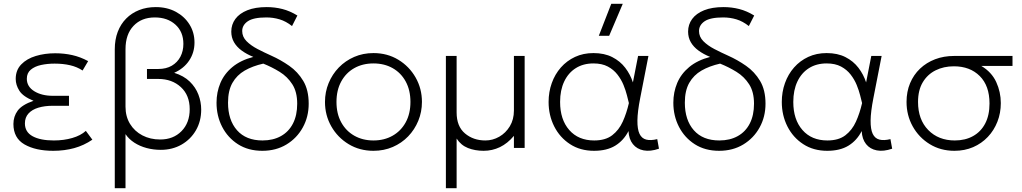

<svg xmlns="http://www.w3.org/2000/svg" viewBox="-20 -772 5336 1002"><path d="M258 15Q166 15 108 -18.2Q50 -51.5 50 -125Q50 -164 72.2 -194.5Q94.5 -225 155 -246Q100.5 -268 81.2 -298.2Q62 -328.5 62 -360Q62 -406 90.8 -435.8Q119.5 -465.5 166.5 -479.8Q213.5 -494 268 -494Q314.5 -494 357 -484.5Q399.5 -475 440 -453L411 -404Q382.5 -423 346 -431.5Q309.5 -440 265 -440Q227 -440 194 -432.8Q161 -425.5 140.5 -408.2Q120 -391 120 -361Q120 -320 158.8 -296Q197.5 -272 256 -272H340V-220H256Q213 -220 180 -210Q147 -200 128.5 -179.5Q110 -159 110 -128Q110 -83 150.2 -61Q190.5 -39 261 -39Q313 -39 357 -51.8Q401 -64.5 428 -89L462 -43Q418 -13 367.2 1Q316.5 15 258 15Z M579 210V-515Q579 -565.5 594.5 -606Q610 -646.5 638.5 -675.2Q667 -704 706.2 -719.5Q745.5 -735 793 -735Q852 -735 897.5 -710.5Q943 -686 969 -644.2Q995 -602.5 995 -550Q995 -497.5 967.2 -456Q939.5 -414.5 889 -392Q939 -376.5 970 -346.5Q1001 -316.5 1015.5 -278.2Q1030 -240 1030 -200Q1030 -139.5 1002.5 -92Q975 -44.5 927.2 -17.2Q879.5 10 819 10Q780.5 10 745 0.5Q709.5 -9 681 -27.5Q652.5 -46 635 -72V210ZM816 -44Q884.5 -44 927.2 -87.5Q970 -131 970 -202Q970 -275 923.8 -317.5Q877.5 -360 806 -360H747V-412H806Q847.5 -412 876.8 -429.2Q906 -446.5 921.5 -476Q937 -505.5 937 -543Q937 -606 895.5 -643.5Q854 -681 788 -681Q718.5 -681 676.8 -637Q635 -593 635 -515V-215Q635 -164 658.5 -125.5Q682 -87 723 -65.5Q764 -44 816 -44Z M1349 15Q1275.5 15 1222 -19.2Q1168.5 -53.5 1139.2 -110.5Q1110 -167.5 1110 -236Q1110 -291 1130.2 -339Q1150.5 -387 1193 -422.2Q1235.5 -457.5 1302 -475Q1266.5 -489.5 1240.8 -508.5Q1215 -527.5 1201 -552Q1187 -576.5 1187 -607Q1187 -644 1208.2 -673Q1229.5 -702 1270.8 -718.5Q1312 -735 1372 -735Q1414 -735 1453.5 -725Q1493 -715 1532 -691L1504 -636Q1472.5 -661 1439.2 -671Q1406 -681 1370 -681Q1302.5 -681 1273.2 -661Q1244 -641 1244 -610Q1244 -580 1266.5 -557.2Q1289 -534.5 1324 -516.2Q1359 -498 1397 -481Q1445 -459.5 1489.5 -428.5Q1534 -397.5 1562.5 -350Q1591 -302.5 1591 -231Q1591 -162.5 1560.2 -106.8Q1529.5 -51 1475 -18Q1420.5 15 1349 15ZM1350 -39Q1405.5 -39 1446.2 -61.8Q1487 -84.5 1509 -127.5Q1531 -170.5 1531 -231Q1531 -292.5 1505.5 -332.2Q1480 -372 1439.5 -397Q1399 -422 1354 -440Q1298.5 -427.5 1257.2 -403.8Q1216 -380 1193 -339.5Q1170 -299 1170 -236Q1170 -145.5 1217 -92.2Q1264 -39 1350 -39Z M1929 15Q1856.5 15 1799.2 -19.8Q1742 -54.5 1709 -112.5Q1676 -170.5 1676 -240Q1676 -292 1695 -338.2Q1714 -384.5 1748.2 -419.8Q1782.5 -455 1828.5 -475Q1874.5 -495 1929 -495Q2001.5 -495 2058.8 -460.2Q2116 -425.5 2149 -367.5Q2182 -309.5 2182 -240Q2182 -188 2163 -141.8Q2144 -95.5 2110 -60.2Q2076 -25 2029.8 -5Q1983.5 15 1929 15ZM1929 -39Q1985.5 -39 2029 -63.8Q2072.5 -88.5 2097.2 -133.5Q2122 -178.5 2122 -240Q2122 -301.5 2097.2 -346.8Q2072.5 -392 2029 -416.5Q1985.5 -441 1929 -441Q1872.5 -441 1829 -416.5Q1785.5 -392 1760.8 -346.8Q1736 -301.5 1736 -240Q1736 -178.5 1760.8 -133.5Q1785.5 -88.5 1829 -63.8Q1872.5 -39 1929 -39Z M2307 210V-480H2363V-185Q2363 -112.5 2406.5 -75.8Q2450 -39 2513 -39Q2551.5 -39 2585.5 -58.5Q2619.5 -78 2640.8 -113.2Q2662 -148.5 2662 -195V-480H2718V0H2662V-63Q2629 -23.5 2589 -4.2Q2549 15 2504 15Q2459 15 2422.2 0.5Q2385.5 -14 2363 -49V210Z M3080 15Q3008 15 2954.8 -19.8Q2901.5 -54.5 2872.2 -112.5Q2843 -170.5 2843 -240Q2843 -292 2859.5 -338.2Q2876 -384.5 2907 -419.8Q2938 -455 2981 -475Q3024 -495 3077 -495Q3134 -495 3175.2 -474Q3216.5 -453 3243 -418.2Q3269.5 -383.5 3283 -342L3310 -480H3364L3321 -260Q3307 -189 3306.5 -143.2Q3306 -97.5 3317.5 -73.5Q3329 -49.5 3352.5 -43.5Q3376 -37.5 3410 -46L3419 4Q3374 19.5 3338.8 12.8Q3303.5 6 3282.8 -20Q3262 -46 3260 -88Q3234.5 -38.5 3190.8 -11.8Q3147 15 3080 15ZM3081 -39Q3139.5 -39 3174.8 -66Q3210 -93 3230 -137.2Q3250 -181.5 3262 -234Q3258 -249.5 3251.8 -274.8Q3245.5 -300 3233.8 -328.8Q3222 -357.5 3202.2 -383Q3182.5 -408.5 3152 -424.8Q3121.5 -441 3077 -441Q3024 -441 2985 -416.5Q2946 -392 2924.5 -346.8Q2903 -301.5 2903 -240Q2903 -148 2950.8 -93.5Q2998.5 -39 3081 -39ZM3105 -585 3170 -752H3230L3159 -585Z M3733 15Q3659.5 15 3606 -19.2Q3552.5 -53.5 3523.2 -110.5Q3494 -167.5 3494 -236Q3494 -291 3514.2 -339Q3534.5 -387 3577 -422.2Q3619.5 -457.5 3686 -475Q3650.5 -489.5 3624.8 -508.5Q3599 -527.5 3585 -552Q3571 -576.5 3571 -607Q3571 -644 3592.2 -673Q3613.5 -702 3654.8 -718.5Q3696 -735 3756 -735Q3798 -735 3837.5 -725Q3877 -715 3916 -691L3888 -636Q3856.5 -661 3823.2 -671Q3790 -681 3754 -681Q3686.5 -681 3657.2 -661Q3628 -641 3628 -610Q3628 -580 3650.5 -557.2Q3673 -534.5 3708 -516.2Q3743 -498 3781 -481Q3829 -459.5 3873.5 -428.5Q3918 -397.5 3946.5 -350Q3975 -302.5 3975 -231Q3975 -162.5 3944.2 -106.8Q3913.5 -51 3859 -18Q3804.5 15 3733 15ZM3734 -39Q3789.5 -39 3830.2 -61.8Q3871 -84.5 3893 -127.5Q3915 -170.5 3915 -231Q3915 -292.5 3889.5 -332.2Q3864 -372 3823.5 -397Q3783 -422 3738 -440Q3682.5 -427.5 3641.2 -403.8Q3600 -380 3577 -339.5Q3554 -299 3554 -236Q3554 -145.5 3601 -92.2Q3648 -39 3734 -39Z M4297 15Q4225 15 4171.8 -19.8Q4118.5 -54.5 4089.2 -112.5Q4060 -170.5 4060 -240Q4060 -292 4076.5 -338.2Q4093 -384.5 4124 -419.8Q4155 -455 4198 -475Q4241 -495 4294 -495Q4351 -495 4392.2 -474Q4433.5 -453 4460 -418.2Q4486.5 -383.5 4500 -342L4527 -480H4581L4538 -260Q4524 -189 4523.5 -143.2Q4523 -97.5 4534.5 -73.5Q4546 -49.5 4569.5 -43.5Q4593 -37.5 4627 -46L4636 4Q4591 19.5 4555.8 12.8Q4520.5 6 4499.8 -20Q4479 -46 4477 -88Q4451.5 -38.5 4407.8 -11.8Q4364 15 4297 15ZM4298 -39Q4356.5 -39 4391.8 -66Q4427 -93 4447 -137.2Q4467 -181.5 4479 -234Q4475 -249.5 4468.8 -274.8Q4462.5 -300 4450.8 -328.8Q4439 -357.5 4419.2 -383Q4399.5 -408.5 4369 -424.8Q4338.5 -441 4294 -441Q4241 -441 4202 -416.5Q4163 -392 4141.5 -346.8Q4120 -301.5 4120 -240Q4120 -148 4167.8 -93.5Q4215.5 -39 4298 -39Z M4961 15Q4888.5 15 4832 -19.8Q4775.5 -54.5 4743.2 -112.5Q4711 -170.5 4711 -240Q4711 -293.5 4729.5 -337.8Q4748 -382 4781.5 -413.8Q4815 -445.5 4860.2 -462.8Q4905.5 -480 4959 -480H5264V-428H5101Q5155 -396 5179 -344Q5203 -292 5203 -234Q5203 -182 5185.2 -136.8Q5167.5 -91.5 5135.2 -57.5Q5103 -23.5 5058.8 -4.2Q5014.5 15 4961 15ZM4963 -39Q5017.5 -39 5058.2 -61.8Q5099 -84.5 5121.5 -127.5Q5144 -170.5 5144 -232Q5144 -324.5 5093 -375.2Q5042 -426 4958 -426Q4905 -426 4862.8 -405Q4820.5 -384 4795.8 -342.8Q4771 -301.5 4771 -240Q4771 -148 4824.2 -93.5Q4877.5 -39 4963 -39Z"/></svg>

Font: Geologica Thin Roman Thin
Style: Regular
Weight: 250
Version: Version 1.010;gftools[0.9.28]